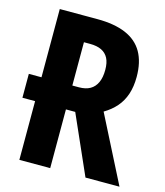

<svg xmlns="http://www.w3.org/2000/svg" viewBox="-108 -796 755 878"><g transform="rotate(15 270.0 -357.0)"><path d="M156 -278H6V-391H156ZM244 -714Q325 -714 379 -691Q433 -668 459.5 -621.5Q486 -575 486 -505Q486 -459 474 -423Q462 -387 438.5 -360Q415 -333 381 -313L540 0H379L256 -278H212V0H66V-714ZM241 -596H212V-391H243Q275 -391 296 -403Q317 -415 328 -439Q339 -463 339 -499Q339 -533 328 -554Q317 -575 295.5 -585.5Q274 -596 241 -596Z"/></g></svg>

Font: Noto Sans Display Condensed
Style: Bold
Weight: 700
Width: 3
Designer: Monotype Design Team
Foundry: Monotype Imaging Inc.
Version: Version 2.003